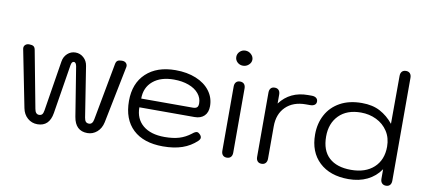

<svg xmlns="http://www.w3.org/2000/svg" viewBox="-70 -1008 2806 1267"><g transform="rotate(10 1333.5 -374.5)"><path d="M124 -80 48 -463Q45 -479 55 -489.5Q65 -500 82 -500Q102 -500 111.5 -493.5Q121 -487 124 -470L196 -88Q202 -53 226 -53Q240 -53 247 -61Q254 -69 257 -88L311 -425Q316 -458 339 -479Q362 -500 393 -500Q424 -500 447.5 -479Q471 -458 476 -425L529 -88Q532 -69 539.5 -61Q547 -53 561 -53Q585 -53 591 -88L662 -470Q665 -487 674.5 -493.5Q684 -500 704 -500Q723 -500 732.5 -489Q742 -478 739 -463L662 -80Q653 -38 625 -14Q597 10 561 10Q480 10 465 -82L412 -411Q407 -437 393 -437Q378 -437 374 -411L321 -82Q306 10 226 10Q188 10 160 -14.5Q132 -39 124 -80Z M795 -247Q795 -365 867 -432.5Q939 -500 1064 -500Q1141 -500 1201 -475.5Q1261 -451 1294.5 -406.5Q1328 -362 1328 -305Q1328 -263 1304.5 -240Q1281 -217 1240 -217H870Q870 -140 922 -96.5Q974 -53 1067 -53Q1124 -53 1165 -65.5Q1206 -78 1242 -106Q1261 -122 1273 -122Q1282 -122 1290 -114Q1304 -102 1304 -89Q1304 -79 1292 -67Q1251 -28 1196 -9Q1141 10 1067 10Q937 10 866 -57Q795 -124 795 -247ZM1218 -276Q1236 -276 1245 -283.5Q1254 -291 1254 -311Q1254 -347 1230 -376Q1206 -405 1162.5 -421Q1119 -437 1064 -437Q975 -437 923.5 -393.5Q872 -350 872 -276Z M1442 -656Q1442 -677 1457.5 -692Q1473 -707 1495 -707Q1517 -707 1533.5 -691.5Q1550 -676 1550 -656Q1550 -636 1533.5 -621Q1517 -606 1495 -606Q1473 -606 1457.5 -620.5Q1442 -635 1442 -656ZM1459 -30V-460Q1459 -479 1468.5 -489.5Q1478 -500 1495 -500Q1513 -500 1522.5 -489.5Q1532 -479 1532 -460V-30Q1532 -11 1522.5 -0.5Q1513 10 1495 10Q1478 10 1468.5 -0.5Q1459 -11 1459 -30Z M1692 -30V-460Q1692 -479 1701 -489.5Q1710 -500 1728 -500Q1745 -500 1754.5 -489.5Q1764 -479 1764 -460V-400Q1832 -490 1952 -490H1977Q1996 -490 2007 -481.5Q2018 -473 2018 -458Q2018 -443 2007 -435Q1996 -427 1977 -427H1949Q1864 -427 1814.5 -378.5Q1765 -330 1765 -247V-30Q1765 -12 1755.5 -1Q1746 10 1728 10Q1711 10 1701.5 -0.5Q1692 -11 1692 -30Z M2043 -242Q2043 -316 2074.5 -374.5Q2106 -433 2166.5 -466.5Q2227 -500 2312 -500Q2384 -500 2434.5 -473Q2485 -446 2524 -398L2525 -719Q2525 -738 2534.5 -748.5Q2544 -759 2562 -759Q2579 -759 2588.5 -748.5Q2598 -738 2598 -719V-30Q2598 -11 2588.5 -0.5Q2579 10 2562 10Q2545 10 2535 -0.5Q2525 -11 2525 -30V-94Q2490 -43 2435.5 -16.5Q2381 10 2310 10Q2186 10 2114.5 -57.5Q2043 -125 2043 -242ZM2525 -245Q2525 -304 2496.5 -347.5Q2468 -391 2420.5 -414Q2373 -437 2317 -437Q2223 -437 2170 -383.5Q2117 -330 2117 -242Q2117 -148 2169 -100.5Q2221 -53 2316 -53Q2413 -53 2469 -104.5Q2525 -156 2525 -245Z"/></g></svg>

Font: Kodchasan
Style: Regular
Weight: 400
Version: Version 1.000; ttfautohint (v1.6)